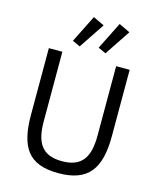

<svg xmlns="http://www.w3.org/2000/svg" viewBox="-137 -1044 952 1152"><g transform="rotate(15 339.0 -468.0)"><path d="M264 -756 370 -915 301 -948 216 -778ZM424 -756 530 -915 461 -948 376 -778ZM172 -698H88V-286C88 -83 150 12 336 12C522 12 590 -83 590 -286V-698H506V-266C506 -133 463 -63 339 -63C215 -63 172 -133 172 -266Z"/></g></svg>

Font: Braiins Sans
Style: Regular
Weight: 400
Designer: Mike Abbink, Paul van der Laan, Pieter van Rosmalen, Jiri Chlebus, Lubos Buracinsky
Foundry: Bold Monday, Sudetype
Version: Version 1.000;hotconv 1.0.109;makeotfexe 2.5.65596